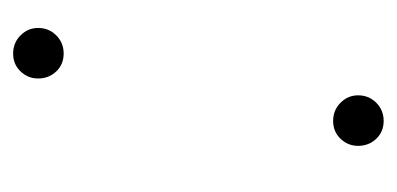

<svg xmlns="http://www.w3.org/2000/svg" viewBox="-172 -408 590 285"><g transform="rotate(-90 122.5 -265.0)"><path d="M86 10Q70 10 59.5 -1Q49 -12 49 -28Q49 -43 59.5 -54Q70 -65 86 -65Q102 -65 113 -54Q124 -43 124 -28Q124 -12 113 -1Q102 10 86 10ZM186 -465Q170 -465 159.5 -476Q149 -487 149 -503Q149 -518 159.5 -529Q170 -540 186 -540Q202 -540 213 -529Q224 -518 224 -503Q224 -487 213 -476Q202 -465 186 -465Z"/></g></svg>

Font: Be Vietnam Pro Variable Thin
Style: Italic
Weight: 100
Italic angle: -12°
Designer: Lam Bao, Tony Le, Vietanh Nguyen
Foundry: Yellow Type Foundry
Version: Version 1.002